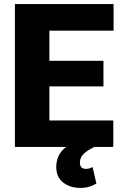

<svg xmlns="http://www.w3.org/2000/svg" viewBox="-20 -731 600 955"><path d="M543.5 -131.8V0H448.7Q409.7 19.5 393.6 36.9Q377.4 54.2 377.4 78.6Q377.4 91.3 384 100.1Q390.6 108.9 406.7 108.9Q419.4 108.9 426.8 106Q434.1 103 440.4 100.1L459.5 182.1Q447.3 189.5 427.7 196.5Q408.2 203.6 378.4 203.6Q329.1 203.6 294.4 177Q259.8 150.4 259.8 99.1Q259.8 72.8 270 47.6Q280.3 22.5 308.6 0H54.2V-710.9H544.9V-578.6H225.6V-428.7H494.6V-301.3H225.6V-131.8Z"/></svg>

Font: Vazirmatn RD Black
Style: Regular
Weight: 900
Designer: Saber Rastikerdar
Foundry: Saber Rastikerdar
Version: Version 32.102